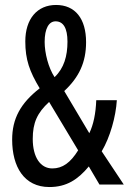

<svg xmlns="http://www.w3.org/2000/svg" viewBox="-20 -744 519 774"><path d="M206 -724C130 -724 82 -668 82 -577C82 -504 99 -456 140 -388C63 -328 29 -266 29 -181C29 -72 77 10 179 10C248 10 294 -20 338 -73L381 0H479L390 -134C424 -191 447 -274 451 -340H368C366 -287 357 -242 340 -207L239 -377C299 -433 327 -493 327 -574C327 -669 283 -724 206 -724ZM204 -658C235 -658 252 -631 252 -576C252 -518 238 -469 200 -433C175 -471 160 -530 160 -575C160 -629 177 -658 204 -658ZM178 -333 295 -138C264 -88 232 -65 191 -65C143 -65 112 -110 112 -184C112 -249 130 -289 178 -333Z"/></svg>

Font: Noto Sans Sinhala ExtraCondensed
Style: Regular
Weight: 400
Width: 2
Designer: Jelle Bosma - Monotype Design Team
Foundry: Monotype Imaging Inc.
Version: Version 2.006